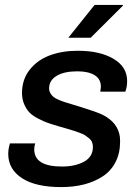

<svg xmlns="http://www.w3.org/2000/svg" viewBox="-20 -743 564 775"><path d="M255.9 -590.8 361.8 -723.1H476.1V-720.2L346.2 -590.8ZM227.1 12.2Q124 12.2 68.6 -23.9Q13.2 -60.1 13.2 -122.1Q13.2 -141.1 20 -164.1H122.1Q118.2 -152.3 118.2 -140.1Q118.2 -70.8 230 -70.8Q283.2 -70.8 319.1 -90.3Q355 -109.9 355 -149.9Q355 -160.2 351.6 -168.9Q348.1 -177.7 339.4 -184.8Q330.6 -191.9 323.5 -196.8Q316.4 -201.7 300.5 -207.3Q284.7 -212.9 276.1 -215.8Q267.6 -218.8 246.8 -224.6Q226.1 -230.5 217.8 -232.9Q190.9 -240.7 173.6 -246.8Q156.2 -252.9 134.3 -264.2Q112.3 -275.4 99.6 -288.3Q86.9 -301.3 77.9 -321.8Q68.8 -342.3 68.8 -367.2Q68.8 -421.9 99.6 -461.2Q130.4 -500.5 180.4 -519.3Q230.5 -538.1 293.9 -538.1Q383.3 -538.1 438.2 -505.6Q493.2 -473.1 493.2 -416Q493.2 -391.6 485.8 -373H384.8Q385.3 -376 386.2 -383.1Q387.2 -390.1 387.2 -393.1Q387.2 -423.8 362.1 -439.5Q336.9 -455.1 292 -455.1Q238.8 -455.1 208.5 -436.8Q178.2 -418.5 178.2 -386.2Q178.2 -375.5 183.6 -366.5Q189 -357.4 195.8 -351.8Q202.6 -346.2 216.8 -340.1Q231 -334 241.5 -330.8Q252 -327.6 272 -321.5Q292 -315.4 303.2 -312Q371.1 -291 394 -279.8Q456.1 -248.5 463.9 -190.4Q464.8 -181.6 464.8 -171.9Q464.8 -124.5 446.3 -88.6Q427.7 -52.7 394.5 -31Q361.3 -9.3 319.1 1.5Q276.9 12.2 227.1 12.2Z"/></svg>

Font: Archivo Medium
Style: Italic
Weight: 500
Italic angle: -10°
Designer: Hector Gatti
Foundry: Omnibus-Type
Version: Version 2.001